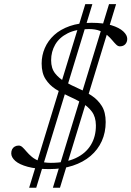

<svg xmlns="http://www.w3.org/2000/svg" viewBox="-20 -802 631 922"><path d="M234 99.5 503.5 -782H537.5L268 99.5ZM120 99.5 389.5 -782H423.5L154 99.5ZM224 -20Q294.5 -20 343 -42.5Q391.5 -65 416.2 -105.8Q441 -146.5 440.5 -200.5Q440 -241 421 -266.2Q402 -291.5 372.5 -308.5Q343 -325.5 309.8 -340.2Q276.5 -355 247 -374Q217.5 -393 198.8 -422Q180 -451 180 -497Q180 -536 195.2 -571.2Q210.5 -606.5 240.2 -633.8Q270 -661 315 -676.8Q360 -692.5 419.5 -692.5Q477 -692.5 515 -680.8Q553 -669 572 -651.2Q591 -633.5 591 -615.5Q591 -600 581.8 -589.8Q572.5 -579.5 555.5 -579.5Q546.5 -579.5 538 -587.8Q529.5 -596 519.2 -608.5Q509 -621 494.8 -633.2Q480.5 -645.5 459.2 -654Q438 -662.5 407 -662.5Q345.5 -662.5 305.2 -642.2Q265 -622 245.2 -588Q225.5 -554 225.5 -512.5Q225.5 -474 244.5 -449.8Q263.5 -425.5 293.2 -408.8Q323 -392 356.5 -377.2Q390 -362.5 419.8 -343Q449.5 -323.5 468.5 -293.5Q487.5 -263.5 487.5 -216Q487.5 -166 468.8 -124.5Q450 -83 414.8 -53Q379.5 -23 329.5 -6.5Q279.5 10 216.5 10Q154 10 113.5 -1Q73 -12 53.5 -29.2Q34 -46.5 34 -65.5Q34 -76.5 38.2 -85Q42.5 -93.5 50.8 -98.2Q59 -103 70 -103Q79.5 -103 88.2 -94.8Q97 -86.5 107.5 -74Q118 -61.5 132.8 -49Q147.5 -36.5 169.8 -28.2Q192 -20 224 -20Z"/></svg>

Font: Newsreader Light
Style: Italic
Weight: 300
Italic angle: -17°
Designer: Hugues Gentile
Foundry: Production Type
Version: Version 1.003